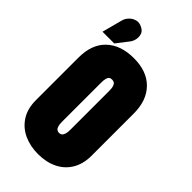

<svg xmlns="http://www.w3.org/2000/svg" viewBox="-267 -944 1030 1030"><g transform="rotate(45 247.5 -429.5)"><path d="M36 -508V-186Q36 -121 64.5 -77Q93 -33 141 -11Q189 11 248 11Q311 11 358.5 -12.5Q406 -36 432 -80.5Q458 -125 458 -186V-507Q458 -605 403 -661Q348 -717 249 -717Q150 -717 93 -663.5Q36 -610 36 -508ZM217 -203V-498Q217 -520 220.5 -532Q224 -544 230.5 -548.5Q237 -553 247 -553Q257 -553 264 -548.5Q271 -544 275 -532Q279 -520 279 -499V-203Q279 -185 275.5 -173Q272 -161 265 -155Q258 -149 248 -149Q238 -149 231 -154.5Q224 -160 220.5 -172Q217 -184 217 -203ZM170 -765Q181 -779 185 -797.5Q189 -816 183.5 -834Q178 -852 157 -862Q135 -874 114.5 -868.5Q94 -863 79.5 -848Q65 -833 60 -815L29 -698H118Z"/></g></svg>

Font: Advent Pro Black
Style: Regular
Weight: 900
Version: Version 3.000